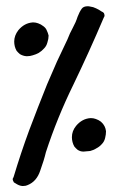

<svg xmlns="http://www.w3.org/2000/svg" viewBox="-20 -663 386 627"><path d="M70.3 -58.6Q64.5 -55.7 56.6 -55.7Q54.7 -55.7 51.8 -55.7Q42 -56.6 30.3 -64.5Q27.3 -66.4 25.4 -67.4Q24.4 -69.3 22.5 -73.2Q21.5 -75.2 21.5 -77.1Q21.5 -78.1 21.5 -79.1Q23.4 -82 24.4 -85Q47.9 -163.1 75.2 -237.3Q103.5 -312.5 133.8 -387.7Q149.4 -424.8 166 -461.9Q183.6 -498 200.2 -534.2Q208 -554.7 217.8 -572.3Q227.5 -589.8 233.4 -608.4Q239.3 -624 247.1 -634.8Q252.9 -642.6 266.6 -642.6Q270.5 -642.6 274.4 -641.6Q284.2 -640.6 293.9 -635.7Q302.7 -631.8 312.5 -625Q315.4 -624 317.4 -622.1Q320.3 -620.1 320.3 -617.2Q321.3 -615.2 321.3 -612.3Q321.3 -611.3 321.3 -610.4Q320.3 -607.4 318.4 -604.5Q271.5 -494.1 219.7 -386.7Q167 -279.3 129.9 -166Q124 -140.6 111.3 -105.5Q99.6 -70.3 70.3 -58.6ZM138.7 -546.9Q138.7 -536.1 134.8 -524.4Q131.8 -512.7 124 -504.9Q116.2 -496.1 106.4 -490.2Q97.7 -485.4 86.9 -482.4Q78.1 -479.5 69.3 -479.5Q67.4 -479.5 65.4 -479.5Q54.7 -480.5 44.9 -486.3Q39.1 -491.2 34.2 -497.1Q30.3 -503.9 28.3 -511.7Q26.4 -519.5 26.4 -527.3Q26.4 -546.9 40 -564.5Q59.6 -587.9 86.9 -589.8Q87.9 -589.8 88.9 -589.8Q96.7 -589.8 104.5 -586.9Q113.3 -584 122.1 -577.1Q129.9 -571.3 132.8 -563.5Q136.7 -555.7 138.7 -546.9ZM326.2 -234.4Q326.2 -223.6 323.2 -211.9Q320.3 -200.2 312.5 -192.4Q304.7 -183.6 294.9 -178.7Q286.1 -172.9 274.4 -169.9Q263.7 -168.9 252.9 -168Q252.9 -168 252 -168Q242.2 -168 233.4 -173.8Q227.5 -178.7 222.7 -184.6Q218.8 -191.4 216.8 -199.2Q214.8 -207 214.8 -214.8Q214.8 -235.4 228.5 -252Q248 -275.4 275.4 -277.3Q276.4 -277.3 277.3 -277.3Q285.2 -277.3 293 -274.4Q301.8 -271.5 309.6 -265.6Q317.4 -258.8 321.3 -251Q325.2 -243.2 326.2 -234.4Z"/></svg>

Font: Little Wizzy
Style: Regular
Weight: 400
Version: Version 1.0